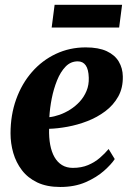

<svg xmlns="http://www.w3.org/2000/svg" viewBox="-20 -752 538 784"><path d="M448.5 -102.5Q435 -81.5 405 -54.8Q375 -28 330 -8.2Q285 11.5 226 11.5Q171 11.5 132.2 -7Q93.5 -25.5 69.5 -57Q45.5 -88.5 34.2 -127.5Q23 -166.5 23 -207.5Q23 -282.5 46 -346.5Q69 -410.5 110.5 -458Q152 -505.5 208.2 -532Q264.5 -558.5 330 -558.5Q382.5 -558.5 415.8 -543Q449 -527.5 465 -500.5Q481 -473.5 481.5 -440Q482.5 -393 462.8 -357.8Q443 -322.5 410 -297.8Q377 -273 337 -257.5Q297 -242 256 -234.5Q215 -227 180.5 -226Q179.5 -190 185 -160.8Q190.5 -131.5 202.5 -110.5Q214.5 -89.5 233.2 -78Q252 -66.5 277.5 -66.5Q312.5 -66.5 339.8 -78Q367 -89.5 387.8 -107.5Q408.5 -125.5 423.5 -143.5ZM297.5 -501.5Q268.5 -501.5 247.8 -480Q227 -458.5 213 -423.8Q199 -389 191.2 -349.5Q183.5 -310 181.5 -273.5Q200.5 -275.5 222.8 -283.2Q245 -291 266.5 -304.5Q288 -318 305.5 -337Q323 -356 333.2 -380.5Q343.5 -405 342.5 -434.5Q341.5 -469 330 -485.2Q318.5 -501.5 297.5 -501.5ZM203 -732.5H478.5L466.5 -639.5H191Z"/></svg>

Font: Merriweather 48pt ExtraBold
Style: Italic
Weight: 800
Italic angle: -7.8°
Version: Version 2.101